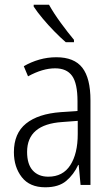

<svg xmlns="http://www.w3.org/2000/svg" viewBox="-20 -785 475 815"><path d="M219 -542Q295 -542 329.5 -497.5Q364 -453 364 -359V0H322L314 -85H312Q293 -44 261 -17Q229 10 172 10Q106 10 72.5 -33Q39 -76 39 -139Q39 -219 90.5 -260.5Q142 -302 238 -309L309 -314V-355Q309 -431 286 -463Q263 -495 214 -495Q161 -495 99 -461L81 -504Q112 -522 147 -532Q182 -542 219 -542ZM244 -267Q95 -257 95 -140Q95 -88 119 -61.5Q143 -35 185 -35Q247 -35 278.5 -84Q310 -133 310 -216V-272ZM188 -765Q208 -729 238 -688Q268 -647 294 -616V-606H259Q237 -625 211 -651.5Q185 -678 161.5 -706Q138 -734 123 -757V-765Z"/></svg>

Font: Noto Sans Khmer UI Condensed Light
Style: Regular
Weight: 300
Width: 3
Designer: Danh Hong and the Monotype Design Team
Foundry: Monotype Imaging Inc.
Version: Version 2.002; ttfautohint (v1.8.4.7-5d5b)